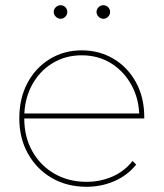

<svg xmlns="http://www.w3.org/2000/svg" viewBox="-20 -713 627 736"><path d="M312 3Q237 3 179 -30.5Q121 -64 87.5 -123.5Q54 -183 54 -259Q54 -336 85 -394.5Q116 -453 170.5 -486.5Q225 -520 293 -520Q361 -520 415.5 -487.5Q470 -455 501.5 -397Q533 -339 533 -264Q533 -263 533 -262Q533 -261 533 -259H65V-278H522L514 -263Q514 -331 485 -385Q456 -439 406.5 -470Q357 -501 293 -501Q230 -501 180 -470Q130 -439 101.5 -385Q73 -331 73 -263V-259Q73 -188 104 -133Q135 -78 189 -47Q243 -16 312 -16Q364 -16 410.5 -36Q457 -56 488 -96L502 -82Q468 -40 418 -18.5Q368 3 312 3ZM376 -641Q366 -641 358 -649Q350 -657 350 -667Q350 -678 358 -685.5Q366 -693 376 -693Q387 -693 394.5 -685.5Q402 -678 402 -667Q402 -657 394.5 -649Q387 -641 376 -641ZM212 -641Q202 -641 194 -649Q186 -657 186 -667Q186 -678 194 -685.5Q202 -693 212 -693Q223 -693 230.5 -685.5Q238 -678 238 -667Q238 -657 230.5 -649Q223 -641 212 -641Z"/></svg>

Font: Montserrat Thin
Style: Regular
Weight: 100
Designer: Julieta Ulanovsky
Foundry: Julieta Ulanovsky
Version: Version 9.000